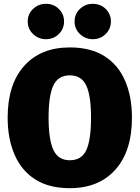

<svg xmlns="http://www.w3.org/2000/svg" viewBox="-20 -964 730 1004"><path d="M345 20Q236 20 164 -26Q92 -72 56 -155.5Q20 -239 20 -349Q20 -523 106.5 -619.5Q193 -716 345 -716Q454 -716 526 -670.5Q598 -625 634 -542Q670 -459 670 -349Q670 -174 583.5 -77Q497 20 345 20ZM345 -126Q407 -126 431.5 -179.5Q456 -233 456 -349Q456 -464 431 -517Q406 -570 345 -570Q284 -570 259 -517Q234 -464 234 -349Q234 -235 259 -180.5Q284 -126 345 -126ZM220 -759Q182 -759 153.5 -785.5Q125 -812 125 -852Q125 -891 153 -917.5Q181 -944 220 -944Q261 -944 288 -917Q315 -890 315 -852Q315 -813 287.5 -786Q260 -759 220 -759ZM465 -759Q427 -759 398.5 -785.5Q370 -812 370 -852Q370 -891 398 -917.5Q426 -944 465 -944Q506 -944 533 -917Q560 -890 560 -852Q560 -813 532.5 -786Q505 -759 465 -759Z"/></svg>

Font: Trujillo Black
Style: Regular
Weight: 900
Designer: Fira Sans original fonts by bBox Type GmbH, Carrois Corporate GbR, & Edenspiekermann AG / Changes by Cristiano Sobral
Foundry: Fira Sans original fonts by bBox Type GmbH, Carrois Corporate GbR, & Edenspiekermann AG / Changes by Cristiano Sobral
Version: Version 4.301;July 28, 2020;FontCreator 13.0.0.2655 64-bit